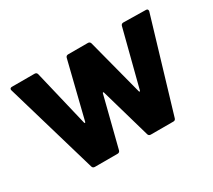

<svg xmlns="http://www.w3.org/2000/svg" viewBox="-104 -704 990 892"><g transform="rotate(-30 391.5 -257.5)"><path d="M166 -10 22 -501 21 -505Q21 -515 32 -515H153Q164 -515 167 -505L239 -203Q240 -200 242 -200Q244 -200 245 -203L320 -505Q323 -515 334 -515H439Q450 -515 453 -505L532 -202Q533 -199 535 -199Q537 -199 538 -202L616 -505Q619 -515 630 -515L750 -513Q756 -513 758.5 -509.5Q761 -506 760 -500L614 -10Q611 0 601 0H480Q469 0 466 -10L389 -278Q388 -281 386 -281Q384 -281 383 -278L315 -10Q312 0 301 0H180Q169 0 166 -10Z"/></g></svg>

Font: Amber EN
Style: Bold
Weight: 700
Designer: Jeremy Tribby
Foundry: Tribby Type
Version: Version 1.408 November 24, 2021